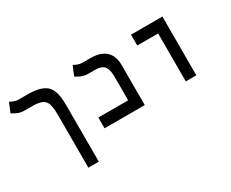

<svg xmlns="http://www.w3.org/2000/svg" viewBox="-119 -1023 1995 1658"><g transform="rotate(-30 879.0 -194.0)"><path d="M470.2 -346.7V224.6H366.2V-302.7Q366.2 -373.5 353.5 -411.4Q340.8 -449.2 307.1 -463.6Q273.4 -478 210.4 -478H136.2Q98.6 -478 69.1 -490.5Q39.6 -502.9 18.6 -519L57.1 -611.8Q68.4 -604.5 91.3 -595.2Q114.3 -585.9 138.7 -585.9H229.5Q320.8 -585.9 373.3 -562.7Q425.8 -539.6 448 -487.3Q470.2 -435.1 470.2 -346.7Z M954.6 0V-335.9Q954.6 -390.1 943.6 -420.9Q932.6 -451.7 906.5 -464.8Q880.4 -478 836.4 -478H771Q733.9 -478 704.1 -490.5Q674.3 -502.9 653.3 -519L692.4 -611.8Q703.6 -604.5 726.6 -595.2Q749.5 -585.9 773.4 -585.9H855Q955.1 -585.9 1006.6 -538.1Q1058.1 -490.2 1058.1 -397.9V0ZM657.2 0V-107.4H1056.6V0Z M1467.3 0V-585.9H1572.3V0ZM1259.3 -478V-585.9H1571.8V-478Z"/></g></svg>

Font: Cascadia Code Medium
Style: Regular
Weight: 500
Monospace: yes
Designer: Aaron Bell
Foundry: Saja Typeworks
Version: Version 2407.024